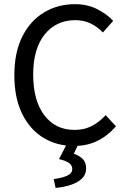

<svg xmlns="http://www.w3.org/2000/svg" viewBox="-20 -688 607 921"><path d="M335.4 12.2Q252.9 12.2 188.2 -27.1Q123.5 -66.4 86.2 -142.3Q48.8 -218.3 48.8 -327.6Q48.8 -436 86.7 -512Q124.5 -587.9 190.4 -627.9Q256.3 -668 340.3 -668Q399.4 -668 446.5 -644Q493.7 -620.1 522.9 -587.9L473.6 -532.2Q447.8 -559.6 414.8 -575.4Q381.8 -591.3 341.3 -591.3Q249.5 -591.3 194.3 -522.7Q139.2 -454.1 139.2 -330.6Q139.2 -205.6 192.4 -135.3Q245.6 -64.9 337.4 -64.9Q383.8 -64.9 419.7 -83.3Q455.6 -101.6 486.8 -135.7L536.1 -82Q497.6 -37.1 447.8 -12.5Q397.9 12.2 335.4 12.2ZM246.6 213.4 237.8 170.9Q277.3 166 302 154.8Q326.7 143.6 326.7 123Q326.7 104.5 310.5 93.5Q294.4 82.5 263.2 75.2L303.2 -2.9H359.4L334 49.3Q358.9 57.6 376 73.7Q393.1 89.8 393.1 120.6Q393.1 149.9 372.3 169.2Q351.6 188.5 318.4 199.2Q285.2 210 246.6 213.4Z"/></svg>

Font: Varta Medium
Style: Regular
Weight: 500
Designer: Joana Correia, Viktoriya Grabowska, Eben Sorkin
Foundry: Sorkin Type Co.
Version: Version 1.004